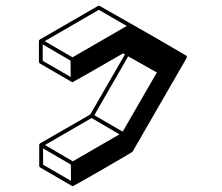

<svg xmlns="http://www.w3.org/2000/svg" viewBox="-20 -662 772 667"><path d="M232.9 -15.1Q231.9 -15.1 231.4 -15.4Q231 -15.6 230.5 -16.1H230L119.6 -80.1Q116.7 -82 116.2 -85.9V-158.7Q116.7 -162.1 119.6 -164.1L293.5 -264.2L414.1 -473.1L407.7 -476.6Q233.9 -376.5 231.9 -376.5H230.5L118.7 -441.4Q115.7 -443.4 115.2 -446.8V-520Q115.7 -522.9 118.7 -524.9L321.8 -642.1H323.7Q325.2 -642.1 326.7 -641.1L515.6 -533.7Q626.5 -469.2 626.7 -469Q627 -468.8 627.7 -468Q628.4 -467.3 628.7 -466.6Q628.9 -465.8 629.2 -465.6Q629.4 -465.3 629.4 -462.9Q628.9 -462.4 628.9 -461.9Q628.9 -461.4 628.7 -461.2Q628.4 -460.9 628.4 -460.7Q628.4 -460.4 440.4 -134.8Q439.5 -133.3 337.2 -74.2Q234.9 -15.1 232.9 -15.1ZM225.6 -394.5 225.1 -451.2 128.4 -507.8V-450.7ZM231.9 -462.9 420.4 -571.8 323.2 -627.9 135.3 -519ZM406.2 -204.6 524.9 -410.2 425.3 -466.3 307.6 -261.7ZM226.6 -33.7 226.1 -90.3 129.4 -146.5 129.9 -89.8ZM232.9 -101.6 395 -195.3 298.3 -252 136.2 -158.2Z"/></svg>

Font: 3D Isometric
Style: Bold
Weight: 700
Designer: GGBotNet
Foundry: GGBotNet
Version: 1.14